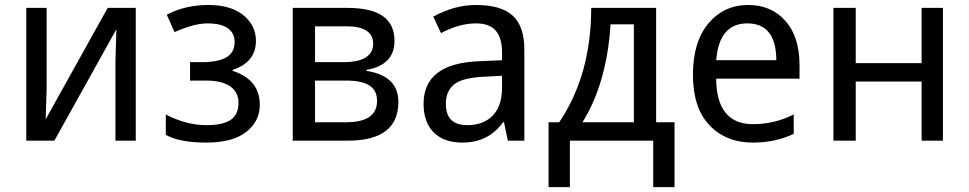

<svg xmlns="http://www.w3.org/2000/svg" viewBox="-20 -567 3907 774"><path d="M168 -535.2V-210.9L164.1 -85.9L414.1 -535.2H527.3V0H445.3V-316.4L449.2 -449.2L199.2 0H85.9V-535.2Z M793 -316.4Q859.4 -316.4 892.6 -335.9Q925.8 -355.5 925.8 -398.4Q925.8 -433.6 898.4 -453.1Q871.1 -472.7 816.4 -472.7Q761.7 -472.7 683.6 -437.5L652.3 -507.8Q726.6 -546.9 820.3 -546.9Q910.2 -546.9 960.9 -505.9Q1011.7 -464.8 1011.7 -402.3Q1011.7 -316.4 918 -285.2V-281.2Q1027.3 -246.1 1027.3 -144.5Q1027.3 -78.1 972.7 -35.2Q918 7.8 812.5 7.8Q703.1 7.8 648.4 -23.4V-105.5Q730.5 -62.5 812.5 -62.5Q878.9 -62.5 910.2 -84Q941.4 -105.5 941.4 -152.3Q941.4 -195.3 908.2 -218.8Q875 -242.2 808.6 -242.2H746.1V-316.4Z M1457 -285.2V-281.2Q1585.9 -261.7 1585.9 -156.2Q1585.9 -78.1 1535.2 -39.1Q1484.4 0 1382.8 0H1160.2V-535.2H1378.9Q1476.6 -535.2 1523.4 -502Q1570.3 -468.8 1570.3 -402.3Q1570.3 -304.7 1457 -285.2ZM1250 -460.9V-316.4H1363.3Q1425.8 -316.4 1455.1 -335.9Q1484.4 -355.5 1484.4 -390.6Q1484.4 -425.8 1457 -443.4Q1429.7 -460.9 1378.9 -460.9ZM1250 -242.2V-74.2H1375Q1437.5 -74.2 1468.8 -95.7Q1500 -117.2 1500 -160.2Q1500 -203.1 1468.8 -222.7Q1437.5 -242.2 1375 -242.2Z M2027.3 0 2011.7 -74.2H2007.8Q1949.2 7.8 1843.8 7.8Q1769.5 7.8 1728.5 -33.2Q1687.5 -74.2 1687.5 -148.4Q1687.5 -312.5 1914.1 -320.3L2003.9 -324.2V-355.5Q2003.9 -414.1 1978.5 -443.4Q1953.1 -472.7 1898.4 -472.7Q1832 -472.7 1757.8 -433.6L1726.6 -500Q1812.5 -546.9 1898.4 -546.9Q2000 -546.9 2046.9 -503.9Q2093.8 -460.9 2093.8 -367.2V0ZM2003.9 -261.7 1933.6 -257.8Q1843.8 -253.9 1810.5 -226.6Q1777.3 -199.2 1777.3 -148.4Q1777.3 -105.5 1798.8 -84Q1820.3 -62.5 1863.3 -62.5Q1929.7 -62.5 1966.8 -101.6Q2003.9 -140.6 2003.9 -214.8Z M2699.2 187.5H2613.3V0H2277.3V187.5H2191.4V-74.2H2234.4Q2363.3 -265.6 2363.3 -535.2H2625V-74.2H2699.2ZM2535.2 -74.2V-468.8H2441.4Q2425.8 -230.5 2328.1 -74.2Z M3203.1 -250H2867.2Q2867.2 -160.2 2904.3 -113.3Q2941.4 -66.4 3015.6 -66.4Q3101.6 -66.4 3179.7 -105.5V-27.3Q3105.5 7.8 3015.6 7.8Q2906.2 7.8 2839.8 -62.5Q2773.4 -132.8 2773.4 -265.6Q2773.4 -398.4 2835.9 -472.7Q2898.4 -546.9 2996.1 -546.9Q3089.8 -546.9 3146.5 -482.4Q3203.1 -418 3203.1 -304.7ZM2867.2 -324.2H3109.4Q3109.4 -398.4 3080.1 -435.5Q3050.8 -472.7 2992.2 -472.7Q2878.9 -472.7 2867.2 -324.2Z M3429.7 -535.2V-312.5H3695.3V-535.2H3781.2V0H3695.3V-238.3H3429.7V0H3339.8V-535.2Z"/></svg>

Font: Droid Sans Fallback
Style: Regular
Weight: 400
Designer: Steve Matteson
Foundry: Ascender Corporation
Version: 3.00 (Khmer version)